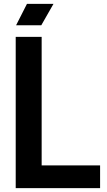

<svg xmlns="http://www.w3.org/2000/svg" viewBox="-20 -970 551 990"><path d="M496.1 0H61V-779.8H194.8V-117.2H496.1ZM119.1 -950.2H255.9L192.9 -839.8H63Z"/></svg>

Font: Cooper Hewitt
Style: Semibold
Weight: 709
Designer: Village Type and Design LLC
Foundry: Cooper Hewitt Smithsonian Design Museum
Version: 1.000